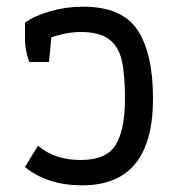

<svg xmlns="http://www.w3.org/2000/svg" viewBox="-20 -546 527 576"><path d="M55 -45 94 -109Q144 -66 222 -66Q300 -66 327.5 -112Q355 -158 355 -250Q355 -324 345 -366Q335 -408 306 -429Q277 -450 222 -450Q201 -450 177 -445.5Q153 -441 134 -434L127 -360H68Q55 -395 55 -429V-478Q82 -498 130 -512Q178 -526 229 -526Q346 -526 392.5 -456Q439 -386 439 -250Q439 10 227 10Q122 10 55 -45Z"/></svg>

Font: Athiti Medium
Style: Regular
Weight: 500
Designer: CadsonDemak Team
Foundry: CadsonDemak
Version: Version 1.032